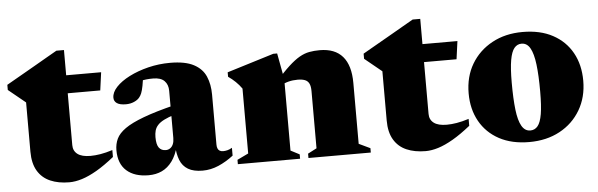

<svg xmlns="http://www.w3.org/2000/svg" viewBox="-44 -707 2668 856"><g transform="rotate(-5 1289.5 -279.0)"><path d="M263 -149Q263 -123 282.2 -108.5Q301.5 -94 340 -94Q360.5 -94 384.8 -98Q409 -102 439 -111.5V-80.5Q396 -46 359.8 -25Q323.5 -4 293 5.5Q262.5 15 236 15Q187 15 150.8 -0.8Q114.5 -16.5 94.5 -50Q74.5 -83.5 74.5 -136V-356.5L-2 -419V-442Q11 -449.5 32.5 -461.8Q54 -474 79.8 -488.8Q105.5 -503.5 132.5 -519Q159.5 -534.5 184.5 -549Q209.5 -563.5 229 -574.5H263V-451ZM186 -381V-461.5H419.5L408.5 -381Z M732.5 -287 731 -245Q700.5 -236 681.5 -226.2Q662.5 -216.5 652.5 -205.2Q642.5 -194 639 -180.8Q635.5 -167.5 635.5 -152Q635.5 -118.5 646.2 -104.5Q657 -90.5 676.5 -90.5Q687.5 -90.5 696.2 -96.5Q705 -102.5 709.8 -114Q714.5 -125.5 714.5 -141.5V-352.5Q714.5 -380.5 698.2 -397Q682 -413.5 647.5 -413.5Q631 -413.5 617 -412Q603 -410.5 592 -407.5L606.5 -445.5Q602 -407 597.8 -385.2Q593.5 -363.5 589 -352.5Q584.5 -341.5 578.5 -334.5Q570.5 -324 554 -316.8Q537.5 -309.5 517.5 -309.5Q490.5 -309.5 477.2 -318.5Q464 -327.5 464 -343.5Q464 -367.5 486 -391Q508 -414.5 545.8 -433.8Q583.5 -453 631 -464.8Q678.5 -476.5 729 -476.5Q796.5 -476.5 834.8 -456.2Q873 -436 888.2 -400.5Q903.5 -365 903.5 -319V-95.5Q903.5 -85 906.5 -77.8Q909.5 -70.5 915.8 -67Q922 -63.5 931 -63.5Q940 -63.5 950 -66Q960 -68.5 971 -75V-40Q938.5 -15 903.8 0Q869 15 832.5 15Q792 15 767.5 0.5Q743 -14 732 -41.8Q721 -69.5 719.5 -108.5L727 -106Q716 -63.5 696.5 -37Q677 -10.5 650.5 2Q624 14.5 590.5 14.5Q528 14.5 492.5 -17Q457 -48.5 457 -109Q457 -137 468 -160.2Q479 -183.5 508.2 -204.2Q537.5 -225 591.8 -245.2Q646 -265.5 732.5 -287Z M1230 -361V-40L1269.5 -19.5V0H991V-19.5L1041 -43.5V-334Q1029 -351 1014 -365.5Q999 -380 981.5 -392V-412L1191 -476.5H1208.5ZM1307 -19.5 1346.5 -40V-296Q1346.5 -317.5 1340.5 -329.8Q1334.5 -342 1321.8 -347Q1309 -352 1289 -352Q1267 -352 1247.8 -347Q1228.5 -342 1209.5 -331L1195.5 -349.5Q1231.5 -391.5 1258.5 -416.2Q1285.5 -441 1307.8 -453.8Q1330 -466.5 1351.8 -470.5Q1373.5 -474.5 1398.5 -474.5Q1466.5 -474.5 1501 -434.5Q1535.5 -394.5 1535.5 -316V-43.5L1586 -19.5V0H1307Z M1857.5 -149Q1857.5 -123 1876.8 -108.5Q1896 -94 1934.5 -94Q1955 -94 1979.2 -98Q2003.5 -102 2033.5 -111.5V-80.5Q1990.5 -46 1954.2 -25Q1918 -4 1887.5 5.5Q1857 15 1830.5 15Q1781.5 15 1745.2 -0.8Q1709 -16.5 1689 -50Q1669 -83.5 1669 -136V-356.5L1592.5 -419V-442Q1605.5 -449.5 1627 -461.8Q1648.5 -474 1674.2 -488.8Q1700 -503.5 1727 -519Q1754 -534.5 1779 -549Q1804 -563.5 1823.5 -574.5H1857.5V-451ZM1780.5 -381V-461.5H2014L2003 -381Z M2303.5 -36Q2323.5 -36 2336.5 -51.8Q2349.5 -67.5 2355.8 -104.5Q2362 -141.5 2362 -205.5Q2362 -278 2356 -326.8Q2350 -375.5 2336 -400.2Q2322 -425 2297.5 -425Q2278 -425 2265 -409.2Q2252 -393.5 2245.5 -356.8Q2239 -320 2239 -256Q2239 -183 2244.8 -134.2Q2250.5 -85.5 2264.8 -60.8Q2279 -36 2303.5 -36ZM2294.5 15Q2216.5 15 2160.2 -15.2Q2104 -45.5 2073.8 -99.5Q2043.5 -153.5 2043.5 -224.5Q2043.5 -299 2077 -355.5Q2110.5 -412 2169.8 -444.2Q2229 -476.5 2306.5 -476.5Q2385.5 -476.5 2441.5 -446.2Q2497.5 -416 2527.5 -362Q2557.5 -308 2557.5 -236.5Q2557.5 -163 2524 -106Q2490.5 -49 2431.2 -17Q2372 15 2294.5 15Z"/></g></svg>

Font: Newsreader 36pt ExtraBold
Style: Regular
Weight: 800
Designer: Hugues Gentile
Foundry: Production Type
Version: Version 1.003